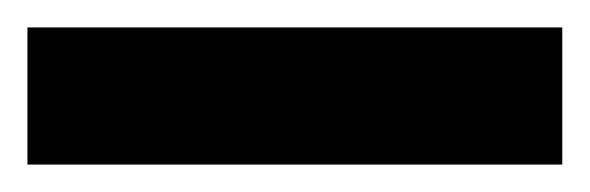

<svg xmlns="http://www.w3.org/2000/svg" viewBox="-20 20 430 140"><path d="M0 140V40H390V140Z"/></svg>

Font: Scada
Style: Bold
Weight: 700
Designer: Jovanny Lemonad
Foundry: Jovanny Lemonad
Version: Version 4.100;PS 004.100;hotconv 1.0.88;makeotf.lib2.5.64775